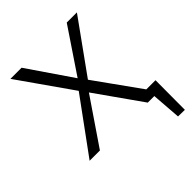

<svg xmlns="http://www.w3.org/2000/svg" viewBox="-230 -793 1109 1109"><g transform="rotate(-45 324.5 -238.5)"><path d="M576 180 558 -60H632L631 181ZM532 -60H608V0H532ZM34 0 275 -330 45 -658H136L322 -386L505 -658H588L358 -338L600 0H509L310 -282L118 0Z"/></g></svg>

Font: Ysabeau Office
Style: Regular
Weight: 400
Designer: Christian Thalmann (Catharsis Fonts)
Version: Version 2.001;gftools[0.9.30]; featfreeze: tnum,lnum,ss02